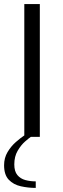

<svg xmlns="http://www.w3.org/2000/svg" viewBox="-25 -670 310 940"><path d="M150 250Q113 250 77 242Q41 234 18 210Q-5 186 -5 139Q-5 103 12 74.5Q29 46 52.5 25.5Q76 5 94 -7V-650H170V0H126Q117 6 97.5 23Q78 40 61.5 68Q45 96 45 135Q45 169 60 187Q75 205 99 211.5Q123 218 150 218Z"/></svg>

Font: Arsenal SC
Style: Regular
Weight: 400
Designer: Andrij Shevchenko
Foundry: Stairsfor
Version: Version 2.001; ttfautohint (v1.8.4.7-5d5b)